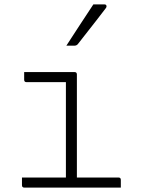

<svg xmlns="http://www.w3.org/2000/svg" viewBox="-20 -854 640 874"><path d="M80 -46H280V-480H101Q90 -480 90 -491V-526H319Q330 -526 330 -515V-46H519Q530 -46 530 -35V0H91Q80 0 80 -11ZM405 -834H455Q463 -834 464.5 -828Q466 -822 461 -816Q438 -786 419.5 -762Q401 -738 381.5 -713.5Q362 -689 335 -654Q329 -646 318 -646H282Q311 -691 342.5 -739Q374 -787 405 -834Z"/></svg>

Font: Recursive Mn Lnr St Lt
Style: Regular
Weight: 300
Monospace: yes
Version: Version 1.079;hotconv 1.0.112;makeotfexe 2.5.65598; ttfautoh